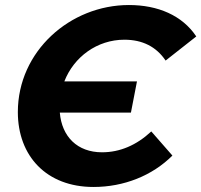

<svg xmlns="http://www.w3.org/2000/svg" viewBox="-20 -732 801 764"><path d="M386 -126C288 -126 226 -188 218 -284H501L525 -408H236C274 -506 367 -574 475 -574C547 -574 602 -546 639 -491L761 -587C705 -671 608 -712 493 -712C259 -712 51 -528 51 -286C51 -111 165 12 352 12C473 12 586 -33 666 -113L582 -209C523 -154 457 -126 386 -126Z"/></svg>

Font: AWKNG-Font
Style: Bold Italic
Weight: 700
Italic angle: -11.3°
Designer: Awakening Church
Foundry: Awakening Church
Version: Version 1.700;PS 001.700;hotconv 1.0.88;makeotf.lib2.5.64775